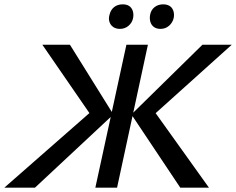

<svg xmlns="http://www.w3.org/2000/svg" viewBox="-53 -864 1087 884"><path d="M-33 0 397 -377 381 -311 142 -658H269L469 -337L108 0ZM386 0 529 -658H628L486 0ZM777 0 552 -337 879 -658H1014L628 -311L640 -376L909 0ZM499 -731Q481 -731 468.5 -739.5Q456 -748 451 -763Q446 -778 451 -795Q456 -818 472 -831Q488 -844 512 -844Q530 -844 541.5 -836.5Q553 -829 558 -814.5Q563 -800 560 -782Q556 -760 539 -745.5Q522 -731 499 -731ZM686 -731Q668 -731 656 -739.5Q644 -748 639.5 -763Q635 -778 638 -795Q642 -818 658.5 -831Q675 -844 698 -844Q716 -844 728 -836.5Q740 -829 745 -814.5Q750 -800 747 -782Q742 -760 725.5 -745.5Q709 -731 686 -731Z"/></svg>

Font: Ysabeau Office SemiBold
Style: Italic
Weight: 600
Italic angle: -12°
Designer: Christian Thalmann (Catharsis Fonts)
Version: Version 2.001;gftools[0.9.30]; featfreeze: tnum,lnum,ss02